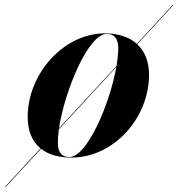

<svg xmlns="http://www.w3.org/2000/svg" viewBox="-82 -599 690 742"><path d="M193.5 10C359.5 10 494 -145 494 -310C494 -360.5 478 -400.5 448.5 -428L587.5 -579H584.5L447 -429.5C418 -455.5 376 -470 323 -470C164.5 -470 25 -314.5 25 -147C25 -93.5 42 -52.5 74.5 -25.5L-62.5 123H-59.5L76.5 -24C104.5 -2 144 10 193.5 10ZM330.5 -468C361.5 -468 375 -447 375 -413C375 -393 372.5 -369.5 368.5 -344L146 -103.5C168 -248 259 -468 330.5 -468ZM186 8C155 8 141.5 -13 141.5 -47C141.5 -62.5 143 -80.5 145.5 -99.5L367.5 -340C342 -196 254.5 8 186 8Z"/></svg>

Font: Bodoni* 96pt
Style: Bold Italic
Weight: 700
Italic angle: -13°
Version: Version 2.3